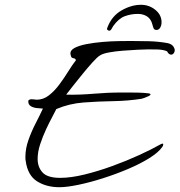

<svg xmlns="http://www.w3.org/2000/svg" viewBox="-20 -765 749 801"><path d="M568 -745Q602 -745 628 -724Q654 -703 654 -672Q654 -660 648.5 -650Q643 -640 633 -640Q624 -640 621 -646.5Q618 -653 616 -662Q610 -686 593.5 -696.5Q577 -707 555 -707Q527 -707 501 -697.5Q475 -688 452 -656Q450 -652 445.5 -644.5Q441 -637 436 -637Q432 -637 428.5 -640Q425 -643 428 -650Q446 -698 487 -721.5Q528 -745 568 -745ZM228 16Q173 16 134 -9Q95 -34 87 -95Q86 -99 86 -103Q86 -107 86 -111Q86 -145 98.5 -180.5Q111 -216 128.5 -250Q146 -284 159 -312Q150 -313 135.5 -314Q121 -315 109.5 -321.5Q98 -328 98 -342Q98 -347 102.5 -349Q107 -351 112 -351Q118 -351 124 -350Q130 -349 133 -349Q161 -349 184.5 -367.5Q208 -386 228 -413Q248 -440 265 -467.5Q282 -495 297 -514Q294 -521 289 -521.5Q284 -522 280 -524.5Q276 -527 274 -539Q272 -555 291 -565Q310 -575 341 -581Q372 -587 407.5 -590Q443 -593 474.5 -593.5Q506 -594 525 -594Q563 -594 602 -593Q641 -592 680 -585Q696 -581 702.5 -572Q709 -563 709 -555Q709 -548 704.5 -542.5Q700 -537 694 -537Q684 -537 677 -551Q661 -558 637.5 -558.5Q614 -559 598 -559Q583 -559 554 -557.5Q525 -556 492.5 -553.5Q460 -551 433.5 -546Q407 -541 396 -533Q386 -527 366.5 -505.5Q347 -484 325 -457Q303 -430 284 -406Q265 -382 256 -370Q314 -369 371 -374Q428 -379 486 -379H523Q541 -379 559.5 -378.5Q578 -378 596 -376Q608 -375 608 -371Q608 -368 600 -364Q592 -360 583.5 -357Q575 -354 571 -353Q514 -344 452 -343Q390 -342 329.5 -337.5Q269 -333 215 -310Q211 -301 198.5 -278Q186 -255 172 -225Q158 -195 147.5 -163Q137 -131 137 -102Q137 -68 157.5 -45.5Q178 -23 231 -23Q276 -23 333 -37Q390 -51 449 -72.5Q508 -94 560.5 -118Q613 -142 650 -163Q656 -166 658 -166Q661 -166 661 -162Q661 -157 657 -152Q641 -129 602.5 -105Q564 -81 513 -59.5Q462 -38 408.5 -21Q355 -4 307 6Q259 16 228 16Z"/></svg>

Font: Hurricane
Style: Regular
Weight: 400
Designer: Robert E. Leuschke
Foundry: Robert E. Leuschke
Version: Version 1.010; ttfautohint (v1.8.3)